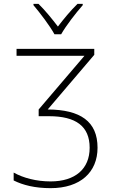

<svg xmlns="http://www.w3.org/2000/svg" viewBox="-20 -968 603 998"><path d="M263 -790H298C322 -833 374 -900 410 -941V-948H383C346 -912 310 -868 281 -830C252 -868 215 -914 180 -948H154V-941C188 -901 239 -834 263 -790ZM243 10C398 10 487 -73 487 -200C487 -337 398 -398 228 -399L470 -683V-714H66V-678H419L181 -399V-364H235C374 -364 446 -312 446 -200C446 -90 371 -25 243 -25C169 -25 101 -43 51 -71V-30C99 -6 161 10 243 10Z"/></svg>

Font: Noto Sans Mono SemiCondensed ExtraLight
Style: Regular
Weight: 200
Width: 4
Designer: Monotype Design Team
Foundry: Monotype Imaging Inc.
Version: Version 2.014